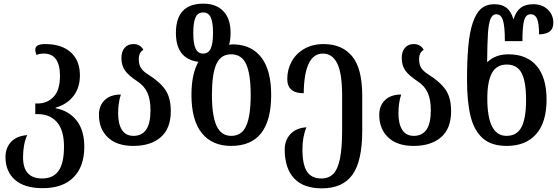

<svg xmlns="http://www.w3.org/2000/svg" viewBox="-20 -788 3054 1050"><path d="M10 71Q10 20 41 -12.5Q72 -45 129 -49Q118 -27 112 5Q106 37 106 72Q106 188 210 188Q271 188 300.5 146Q330 104 330 14Q330 -76 291.5 -120Q253 -164 186 -164H173V-222H186Q238 -222 273 -258.5Q308 -295 308 -373Q308 -433 286 -464Q264 -495 220 -495Q194 -495 180 -487Q173 -503 173 -517Q173 -547 227 -547Q317 -547 367 -502Q417 -457 417 -376Q417 -308 381.5 -262.5Q346 -217 284 -199V-196Q356 -183 398.5 -129.5Q441 -76 441 15Q441 122 382.5 181.5Q324 241 213 241Q114 241 62 195.5Q10 150 10 71Z M521 -160Q521 -210 552.5 -240.5Q584 -271 641 -271Q626 -226 626 -168Q626 -110 647 -77.5Q668 -45 710 -45Q755 -45 779 -78.5Q803 -112 803 -186Q803 -243 786 -281Q769 -319 730 -344Q683 -375 663.5 -402.5Q644 -430 644 -471Q644 -506 661.5 -526.5Q679 -547 710 -547Q729 -547 743.5 -538Q758 -529 764 -515Q739 -502 739 -464Q739 -436 750 -417.5Q761 -399 788 -382Q855 -340 884.5 -296.5Q914 -253 914 -180Q914 -85 859 -37.5Q804 10 709 10Q619 10 570 -36.5Q521 -83 521 -160Z M1027 -269Q1027 -383 1065 -450Q1005 -457 973.5 -496.5Q942 -536 942 -608Q942 -768 1092 -768Q1162 -768 1201.5 -727Q1241 -686 1241 -608Q1241 -573 1233 -543Q1250 -546 1266 -545Q1361 -540 1412 -470Q1463 -400 1463 -269Q1463 10 1244 10Q1140 10 1083.5 -60.5Q1027 -131 1027 -269ZM1145 -608Q1145 -666 1132.5 -693Q1120 -720 1091 -720Q1062 -720 1049.5 -693Q1037 -666 1037 -608Q1037 -550 1049.5 -522.5Q1062 -495 1091 -495Q1120 -495 1132.5 -522.5Q1145 -550 1145 -608ZM1351 -269Q1351 -382 1326.5 -436.5Q1302 -491 1244 -491Q1187 -491 1163 -437Q1139 -383 1139 -269Q1139 -156 1164 -100.5Q1189 -45 1245 -45Q1302 -45 1326.5 -100Q1351 -155 1351 -269Z M1537 29Q1537 -21 1568 -54.5Q1599 -88 1656 -92Q1634 -41 1634 30Q1634 113 1659 150.5Q1684 188 1737 188Q1778 188 1802.5 163Q1827 138 1839 80.5Q1851 23 1851 -77V-265Q1851 -386 1824.5 -440.5Q1798 -495 1746 -495Q1694 -495 1668 -439.5Q1642 -384 1641 -278Q1551 -278 1551 -356Q1551 -408 1575 -451.5Q1599 -495 1644 -521Q1689 -547 1750 -547Q1850 -547 1905.5 -480.5Q1961 -414 1961 -264V-73Q1961 93 1907.5 167.5Q1854 242 1740 242Q1639 242 1588 187Q1537 132 1537 29Z M2054 -160Q2054 -210 2085.5 -240.5Q2117 -271 2174 -271Q2159 -226 2159 -168Q2159 -110 2180 -77.5Q2201 -45 2243 -45Q2288 -45 2312 -78.5Q2336 -112 2336 -186Q2336 -243 2319 -281Q2302 -319 2263 -344Q2216 -375 2196.5 -402.5Q2177 -430 2177 -471Q2177 -506 2194.5 -526.5Q2212 -547 2243 -547Q2262 -547 2276.5 -538Q2291 -529 2297 -515Q2272 -502 2272 -464Q2272 -436 2283 -417.5Q2294 -399 2321 -382Q2388 -340 2417.5 -296.5Q2447 -253 2447 -180Q2447 -85 2392 -37.5Q2337 10 2242 10Q2152 10 2103 -36.5Q2054 -83 2054 -160Z M2534 -351Q2534 -459 2541 -534.5Q2548 -610 2564 -659Q2582 -715 2610.5 -740Q2639 -765 2683 -765Q2725 -765 2750 -745.5Q2775 -726 2788 -682Q2802 -726 2827.5 -745.5Q2853 -765 2897 -765Q2944 -765 2975 -736.5Q3006 -708 3006 -663Q3006 -631 2986.5 -616Q2967 -601 2928 -600Q2928 -658 2917.5 -684Q2907 -710 2882 -710Q2856 -710 2846.5 -677Q2837 -644 2837 -563H2741Q2741 -644 2730.5 -677Q2720 -710 2694 -710Q2673 -710 2662.5 -684.5Q2652 -659 2648.5 -606Q2645 -553 2644 -450H2647Q2690 -491 2761 -491Q2861 -491 2915 -427.5Q2969 -364 2969 -243Q2969 -119 2912 -54.5Q2855 10 2751 10Q2668 10 2620.5 -31.5Q2573 -73 2553.5 -152Q2534 -231 2534 -351ZM2857 -241Q2857 -342 2832.5 -388.5Q2808 -435 2751 -435Q2696 -435 2670.5 -389Q2645 -343 2645 -249Q2645 -45 2750 -45Q2807 -45 2832 -93Q2857 -141 2857 -241Z"/></svg>

Font: Noto Serif Georgian Medium Narrow
Style: Regular
Weight: 500
Width: 4
Designer: Monotype Design team
Foundry: Monotype Imaging Inc.
Version: Version 1.000